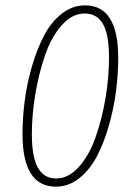

<svg xmlns="http://www.w3.org/2000/svg" viewBox="-20 -694 512 724"><path d="M300.8 -673.8Q252.9 -673.8 212.6 -642.1Q172.4 -610.4 145.8 -559.3Q119.1 -508.3 100.3 -443.4Q81.5 -378.4 73.2 -313.7Q64.9 -249 64.9 -188Q64.9 9.8 190.9 9.8Q238.8 9.8 278.8 -22Q318.8 -53.7 345.5 -104.7Q372.1 -155.8 390.6 -220.7Q409.2 -285.6 417.5 -350.3Q425.8 -415 425.8 -476.1Q425.8 -673.8 300.8 -673.8ZM298.8 -643.1Q346.2 -643.1 368.7 -602.8Q391.1 -562.5 391.1 -477.1Q391.1 -403.8 378.2 -325.9Q365.2 -248 341.3 -179Q317.4 -109.9 278.1 -65.4Q238.8 -21 191.9 -21Q145.5 -21 122.8 -61.8Q100.1 -102.5 100.1 -187Q100.1 -260.3 113 -338.1Q126 -416 149.7 -485.1Q173.3 -554.2 212.6 -598.6Q252 -643.1 298.8 -643.1Z"/></svg>

Font: Fira Sans Compressed UltraLight
Style: Italic
Weight: 200
Width: 3
Italic angle: -8°
Designer: Carrois Corporate & Edenspiekermann AG
Foundry: Carrois Corporate GbR & Edenspiekermann AG
Version: Version 4.203;PS 004.203;hotconv 1.0.88;makeotf.lib2.5.64775